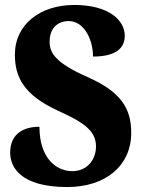

<svg xmlns="http://www.w3.org/2000/svg" viewBox="-20 -744 574 774"><path d="M251 10C408 10 509 -78 509 -208C509 -305 470 -372 336 -432C204 -490 180 -530 180 -576C180 -632 214 -659 257 -659C320 -659 355 -583 355 -516C450 -516 483 -552 483 -600C483 -660 422 -724 279 -724C144 -724 40 -647 40 -524C40 -431 78 -361 211 -299C307 -255 367 -222 367 -154C367 -102 333 -54 271 -54C209 -54 139 -104 139 -233C80 -233 21 -209 21 -128C21 -72 61 10 251 10Z"/></svg>

Font: Noto Serif Myanmar Condensed Black
Style: Regular
Weight: 900
Width: 3
Designer: Ben Mitchell and the Monotype Design Team
Foundry: Monotype Imaging Inc.
Version: Version 2.106